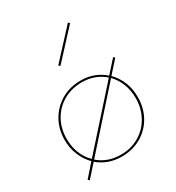

<svg xmlns="http://www.w3.org/2000/svg" viewBox="-169 -784 840 914"><g transform="rotate(-30 251.0 -327.0)"><path d="M208 -517 200 -524 342 -678 350 -671ZM453 -206Q453 -146 426.5 -98.5Q400 -51 353 -24Q306 3 247 3Q171 3 117 -43L57 24L49 17L109 -51Q81 -79 65 -117.5Q49 -156 49 -201Q49 -260 76 -307.5Q103 -355 150 -382Q197 -409 256 -409Q332 -409 386 -361L446 -428L454 -421L394 -354Q422 -327 437.5 -288.5Q453 -250 453 -206ZM116 -59 380 -354Q329 -399 256 -399Q200 -399 155.5 -373.5Q111 -348 85.5 -303Q60 -258 60 -201Q60 -158 74.5 -121.5Q89 -85 116 -59ZM442 -206Q442 -248 428 -284Q414 -320 388 -347L124 -51Q174 -7 247 -7Q303 -7 347.5 -33Q392 -59 417 -104.5Q442 -150 442 -206Z"/></g></svg>

Font: Ysabeau Infant Hairline
Style: Regular
Weight: 100
Designer: Christian Thalmann (Catharsis Fonts)
Version: Version 0.003